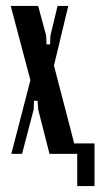

<svg xmlns="http://www.w3.org/2000/svg" viewBox="-20 -515 337 644"><path d="M108 -495 135 -395 136 -366H148L149 -395L173 -495H209L161 -295L238 1H146L108 -148L106 -177H94L93 -148L54 1H18L82 -246L16 -495ZM215 -34H297V109H239V0H215Z"/></svg>

Font: Moniqa ExtBd Cond Paragraph
Style: Regular
Weight: 800
Width: 3
Designer: Rajesh Rajput
Foundry: Rajesh Rajput
Version: Version 1.000